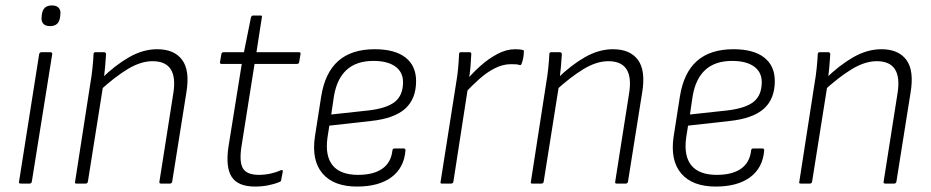

<svg xmlns="http://www.w3.org/2000/svg" viewBox="-20 -675 3423 706"><path d="M56 0Q48 0 50 -7L124 -476Q126 -483 132 -483H165Q173 -483 172 -476L97 -7Q95 0 89 0ZM164 -579Q147 -579 139 -588Q131 -597 133 -613L134 -622Q136 -638 145 -646.5Q154 -655 171 -655Q188 -655 196 -646Q204 -637 202 -622L201 -613Q199 -596 190 -587.5Q181 -579 164 -579Z M572 0Q565 0 566 -6L617 -330Q637 -450 541 -450Q498 -450 450.5 -421.5Q403 -393 346 -341L352 -385Q403 -435 454.5 -464.5Q506 -494 558 -494Q621 -494 650 -454.5Q679 -415 665 -333L613 -6Q611 0 605 0ZM261 0Q254 0 256 -6L312 -367Q317 -395 320 -424.5Q323 -454 324 -476Q324 -483 331 -483H363Q369 -483 370 -476Q369 -457 366.5 -429Q364 -401 361 -378L360 -365L303 -6Q301 0 295 0Z M918 11Q855 11 832 -24.5Q809 -60 820 -135L869 -440H794Q788 -440 789 -447L794 -476Q795 -483 802 -483H877L903 -612Q906 -618 911 -618H938Q945 -618 943 -612L923 -483H1079Q1087 -483 1085 -476L1080 -446Q1079 -440 1072 -440H916L868 -137Q859 -79 873.5 -55.5Q888 -32 932 -32Q953 -32 974 -36.5Q995 -41 1013 -49Q1016 -51 1018 -49.5Q1020 -48 1020 -45L1014 -14Q1014 -8 1008 -6Q989 2 966 6.5Q943 11 918 11Z M1293 11Q1207 11 1166 -37Q1125 -85 1138 -173L1161 -320Q1175 -408 1224 -451Q1273 -494 1358 -494Q1432 -494 1471 -463.5Q1510 -433 1510 -377Q1510 -311 1469.5 -275Q1429 -239 1343 -230L1191 -213L1184 -168Q1175 -101 1203.5 -66.5Q1232 -32 1297 -32Q1353 -32 1385.5 -54.5Q1418 -77 1423 -122Q1424 -129 1430 -129H1465Q1471 -129 1471 -122Q1466 -58 1419.5 -23.5Q1373 11 1293 11ZM1198 -254 1336 -269Q1403 -277 1432.5 -301Q1462 -325 1462 -373Q1462 -410 1433.5 -430.5Q1405 -451 1353 -451Q1291 -451 1255 -418.5Q1219 -386 1208 -322Z M1605 0Q1598 0 1600 -6L1657 -368Q1662 -396 1664.5 -423.5Q1667 -451 1668 -476Q1668 -483 1675 -483H1707Q1713 -483 1713 -477Q1712 -455 1710 -429.5Q1708 -404 1703 -378L1701 -355L1647 -6Q1645 0 1639 0ZM1688 -331 1695 -380Q1718 -407 1747 -433Q1776 -459 1809 -476.5Q1842 -494 1874 -494Q1893 -494 1903 -491Q1906 -490 1906.5 -488Q1907 -486 1906 -483Q1906 -473 1904 -462Q1902 -451 1898 -441Q1896 -434 1890 -436Q1885 -438 1877.5 -438.5Q1870 -439 1859 -439Q1829 -439 1799.5 -424Q1770 -409 1742.5 -384.5Q1715 -360 1688 -331Z M2248 0Q2241 0 2242 -6L2293 -330Q2313 -450 2217 -450Q2174 -450 2126.5 -421.5Q2079 -393 2022 -341L2028 -385Q2079 -435 2130.5 -464.5Q2182 -494 2234 -494Q2297 -494 2326 -454.5Q2355 -415 2341 -333L2289 -6Q2287 0 2281 0ZM1937 0Q1930 0 1932 -6L1988 -367Q1993 -395 1996 -424.5Q1999 -454 2000 -476Q2000 -483 2007 -483H2039Q2045 -483 2046 -476Q2045 -457 2042.5 -429Q2040 -401 2037 -378L2036 -365L1979 -6Q1977 0 1971 0Z M2612 11Q2526 11 2485 -37Q2444 -85 2457 -173L2480 -320Q2494 -408 2543 -451Q2592 -494 2677 -494Q2751 -494 2790 -463.5Q2829 -433 2829 -377Q2829 -311 2788.5 -275Q2748 -239 2662 -230L2510 -213L2503 -168Q2494 -101 2522.5 -66.5Q2551 -32 2616 -32Q2672 -32 2704.5 -54.5Q2737 -77 2742 -122Q2743 -129 2749 -129H2784Q2790 -129 2790 -122Q2785 -58 2738.5 -23.5Q2692 11 2612 11ZM2517 -254 2655 -269Q2722 -277 2751.5 -301Q2781 -325 2781 -373Q2781 -410 2752.5 -430.5Q2724 -451 2672 -451Q2610 -451 2574 -418.5Q2538 -386 2527 -322Z M3235 0Q3228 0 3229 -6L3280 -330Q3300 -450 3204 -450Q3161 -450 3113.5 -421.5Q3066 -393 3009 -341L3015 -385Q3066 -435 3117.5 -464.5Q3169 -494 3221 -494Q3284 -494 3313 -454.5Q3342 -415 3328 -333L3276 -6Q3274 0 3268 0ZM2924 0Q2917 0 2919 -6L2975 -367Q2980 -395 2983 -424.5Q2986 -454 2987 -476Q2987 -483 2994 -483H3026Q3032 -483 3033 -476Q3032 -457 3029.5 -429Q3027 -401 3024 -378L3023 -365L2966 -6Q2964 0 2958 0Z"/></svg>

Font: Sofia Sans Semi Condensed Light
Style: Italic
Weight: 300
Italic angle: -9°
Version: Version 4.100